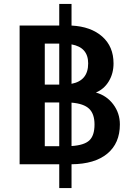

<svg xmlns="http://www.w3.org/2000/svg" viewBox="-20 -829 655 969"><path d="M341 0V120H279V0H79V-700H279V-809H341V-700Q439 -695 496 -644.5Q553 -594 553 -509Q553 -458 529 -418.5Q505 -379 464 -362Q518 -347 551.5 -302.5Q585 -258 585 -201Q585 -106 521.5 -53.5Q458 -1 341 0ZM279 -609H206V-402H279ZM341 -605V-406Q425 -422 425 -509Q425 -590 341 -605ZM279 -91V-312H206V-91ZM457 -201Q457 -254 430 -280Q403 -306 341 -311V-92Q405 -96 431 -120.5Q457 -145 457 -201Z"/></svg>

Font: Krub SemiBold
Style: Regular
Weight: 600
Version: Version 1.000; ttfautohint (v1.6)